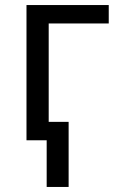

<svg xmlns="http://www.w3.org/2000/svg" viewBox="-20 -556 473 761"><path d="M411 -536V-463H173V-73H252V185H165V0H85V-536Z"/></svg>

Font: Noto IKEA Latin
Style: Regular
Weight: 400
Designer: Monotype Design Team
Foundry: Monotype Imaging Inc.
Version: Version 1.0